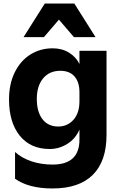

<svg xmlns="http://www.w3.org/2000/svg" viewBox="-20 -841 693 1085"><path d="M65 169V18Q104 53 159 71Q214 89 277 89Q429 89 429 -52V-109Q407 -57 360.5 -28Q314 1 261 1Q152 1 91.5 -74.5Q31 -150 31 -279Q31 -366 63 -431.5Q95 -497 151 -532.5Q207 -568 278 -568Q330 -568 370 -543.5Q410 -519 429 -479V-554H582V-79Q582 70 504.5 147Q427 224 277 224Q142 224 65 169ZM309 -126Q361 -126 395 -164Q429 -202 429 -268V-320Q429 -377 401 -409Q373 -441 321 -441Q259 -441 223.5 -398Q188 -355 188 -282Q188 -209 220 -167.5Q252 -126 309 -126ZM520 -631H398L313 -730L228 -631H113L233 -821H400Z"/></svg>

Font: Application
Style: Bold
Weight: 700
Designer: Wei Huang
Foundry: Wei Huang
Version: Version 0.012